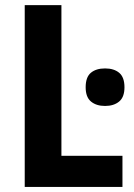

<svg xmlns="http://www.w3.org/2000/svg" viewBox="-20 -734 525 754"><path d="M77.1 0V-713.9H221.2V-122.1H460.9V0ZM392.6 -465.3Q427.7 -465.3 448.2 -448Q468.8 -430.7 468.8 -391.1Q468.8 -352.5 447.8 -335.2Q426.8 -317.9 392.6 -317.9Q358.4 -317.9 337.4 -335.2Q316.4 -352.5 316.4 -391.1Q316.4 -431.2 336.9 -448.2Q357.4 -465.3 392.6 -465.3Z"/></svg>

Font: Open Sans SemiCondensed
Style: Bold
Weight: 700
Width: 4
Designer: Monotype Design Team
Foundry: Monotype Imaging Inc.
Version: Version 3.003